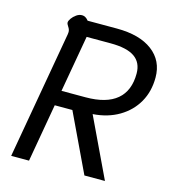

<svg xmlns="http://www.w3.org/2000/svg" viewBox="-107 -806 799 894"><g transform="rotate(15 292.0 -359.0)"><path d="M137 -615Q138 -619 138 -626Q138 -638 130 -649.5Q122 -661 122 -668Q122 -676 130.5 -688Q139 -700 152 -709Q165 -718 179 -718Q196 -718 210 -700H351Q461 -700 522.5 -653.5Q584 -607 584 -526Q584 -459 554.5 -407Q525 -355 471 -323Q417 -291 345 -286L481 0H382L249 -280H164L115 0H29ZM293 -353Q393 -353 443.5 -395.5Q494 -438 494 -521Q494 -574 456.5 -600Q419 -626 340 -626H225L177 -353Z"/></g></svg>

Font: Niramit
Style: Italic
Weight: 400
Italic angle: -10°
Version: Version 1.000; ttfautohint (v1.6)